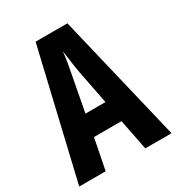

<svg xmlns="http://www.w3.org/2000/svg" viewBox="-171 -823 859 931"><g transform="rotate(-30 258.5 -357.0)"><path d="M370 0 336 -172H182L148 0H0L168 -714H346L517 0ZM278 -480Q274 -504 270.5 -526.5Q267 -549 264.5 -569.5Q262 -590 259 -608Q257 -582 251.5 -549.5Q246 -517 239 -482L203 -291H315Z"/></g></svg>

Font: Noto Sans Display ExtraCondensed
Style: Bold
Weight: 700
Width: 2
Designer: Monotype Design Team
Foundry: Monotype Imaging Inc.
Version: Version 2.003